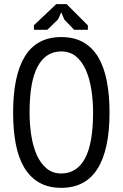

<svg xmlns="http://www.w3.org/2000/svg" viewBox="-20 -890 589 922"><path d="M43 -350Q43 -528 100 -620Q157 -712 274 -712Q337 -712 381 -686.5Q425 -661 452.5 -614Q480 -567 493 -500Q506 -433 506 -350Q506 -172 448.5 -80Q391 12 274 12Q212 12 168 -13.5Q124 -39 96 -86Q68 -133 55.5 -200Q43 -267 43 -350ZM122 -350Q122 -291 130.5 -238Q139 -185 157 -145Q175 -105 204 -81Q233 -57 274 -57Q349 -57 388 -129Q427 -201 427 -350Q427 -408 418.5 -461Q410 -514 392 -554.5Q374 -595 345 -619Q316 -643 274 -643Q200 -643 161 -571Q122 -499 122 -350ZM250 -870H300L402 -768V-747H336L289 -796L274 -831L259 -797L207 -747H143V-769Z"/></svg>

Font: PT Sans Narrow
Style: Regular
Weight: 400
Width: 3
Designer: A.Korolkova, O.Umpeleva, V.Yefimov
Foundry: ParaType Ltd
Version: Version 2.003W OFL